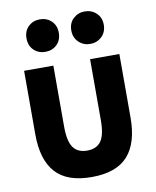

<svg xmlns="http://www.w3.org/2000/svg" viewBox="-88 -841 759 937"><g transform="rotate(-10 291.0 -372.0)"><path d="M55 -224V-539H200V-236Q200 -165 222 -133.5Q244 -102 291 -102Q338 -102 360 -133Q382 -164 382 -236V-539H527V-224Q527 -98 470 -34.5Q413 29 291 29Q169 29 112 -34.5Q55 -98 55 -224ZM254 -693Q254 -656 231 -634Q208 -612 174 -612Q140 -612 117 -634Q94 -656 94 -693Q94 -729 117 -751Q140 -773 174 -773Q208 -773 231 -751Q254 -729 254 -693ZM396 -612Q363 -612 339.5 -634.5Q316 -657 316 -693Q316 -729 339.5 -751Q363 -773 396 -773Q430 -773 453.5 -751Q477 -729 477 -693Q477 -657 453.5 -634.5Q430 -612 396 -612Z"/></g></svg>

Font: Repo
Style: Bold
Weight: 700
Designer: Stefan Peev
Foundry: Context Ltd
Version: Version 001.000